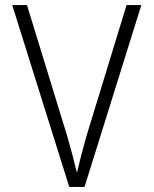

<svg xmlns="http://www.w3.org/2000/svg" viewBox="-20 -734 603 754"><path d="M252 0 28 -714H86L245 -196Q256 -158 265 -123.5Q274 -89 281 -59H283Q290 -89 299 -124Q308 -159 319 -198L477 -714H535L312 0Z"/></svg>

Font: Noto Sans Mono SemiCondensed Light
Style: Regular
Weight: 300
Width: 4
Designer: Monotype Design Team
Foundry: Monotype Imaging Inc.
Version: Version 2.014; ttfautohint (v1.8.4.7-5d5b)